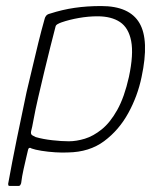

<svg xmlns="http://www.w3.org/2000/svg" viewBox="-20 -500 531 636"><path d="M7 109Q20 37 35.5 -39Q51 -115 68 -195Q78 -236 87.5 -277Q97 -318 107 -358.5Q117 -399 128 -438Q129 -443 133 -448Q137 -453 146 -455Q186 -468 227 -474Q268 -480 315 -480Q409 -480 442 -423.5Q475 -367 449 -245Q436 -182 405 -125.5Q374 -69 325 -32.5Q276 4 205 5Q187 6 163 4.5Q139 3 117.5 -0.5Q96 -4 85 -8Q81 -11 77.5 -10Q74 -9 73 -4Q71 4 67 21.5Q63 39 58 61Q53 83 50 107Q49 109 47.5 112.5Q46 116 40 116H12Q8 116 7.5 113Q7 110 7 109ZM83 -65Q81 -55 87.5 -51.5Q94 -48 98 -46Q122 -39 153 -35.5Q184 -32 208 -32Q233 -32 261 -40.5Q289 -49 317 -71.5Q345 -94 368.5 -136Q392 -178 407 -245Q423 -320 414.5 -364Q406 -408 377.5 -427Q349 -446 303 -446Q273 -446 241.5 -440.5Q210 -435 184 -426Q178 -424 171.5 -420.5Q165 -417 164 -412Q157 -385 147 -345.5Q137 -306 126.5 -262Q116 -218 106.5 -177Q97 -136 91.5 -105.5Q86 -75 83 -65Z"/></svg>

Font: Glory ExtraLight
Style: Italic
Weight: 250
Italic angle: -12°
Version: Version 1.011